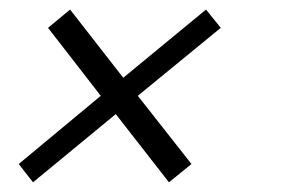

<svg xmlns="http://www.w3.org/2000/svg" viewBox="-20 -433 586 400"><path d="M439.9 -375 267.1 -233.4 378.9 -91.3 332 -53.2 221.2 -195.3 48.8 -53.2 19 -91.3 189.9 -233.4 80.1 -375 126 -413.1 236.8 -271 409.2 -413.1Z"/></svg>

Font: Anonymous Pro
Style: Italic
Weight: 400
Italic angle: -12°
Monospace: yes
Designer: Mark Simonson
Version: Version 1.003